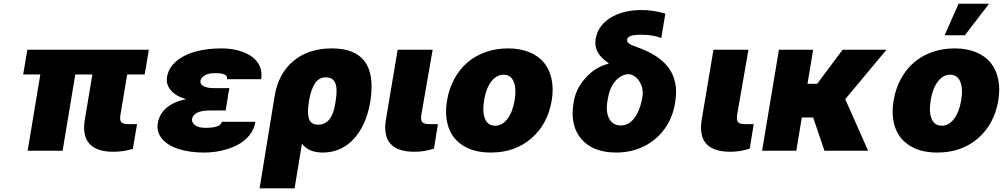

<svg xmlns="http://www.w3.org/2000/svg" viewBox="-20 -814 5442 1037"><path d="M784.1 -545.5 761.4 -411.9H666.9L630.7 -194.6Q625.4 -165.1 634.9 -154.3Q644.5 -143.5 677.6 -143.5H720.2L697.4 -9.9Q644.5 5.7 593.8 5.7Q411.6 5.7 437.5 -164.8L479 -411.9H386.7L318.2 0H129.3L197.8 -411.9H105.1L127.8 -545.5Z M984.7 -278.4Q931.1 -293.7 903.2 -325.8Q875.4 -358 882.1 -397.7Q889.9 -446.7 930.9 -482.2Q971.9 -517.8 1035 -535.2Q1098 -552.6 1176.1 -552.6Q1225.5 -552.6 1267.4 -541.2Q1309.3 -529.8 1339 -509.1Q1368.6 -488.3 1382.8 -456.5Q1397 -424.7 1390.6 -386.4H1206Q1209.2 -405.2 1191.9 -412.1Q1174.7 -419 1140.6 -419Q1105.5 -419 1085.4 -406.4Q1065.3 -393.8 1062.5 -377.8Q1059.7 -359.7 1079.5 -348.9Q1099.4 -338.1 1133.5 -338.1H1218.8L1209.5 -286.9H1210.2L1198.9 -217.3H1113.6Q1025.9 -217.3 1017 -170.5Q1014.9 -152.3 1033.2 -138Q1051.5 -123.6 1089.5 -123.6Q1173.3 -123.6 1177.6 -156.2H1359.4Q1353 -114.7 1326 -82Q1299 -49.4 1259.8 -29.8Q1220.5 -10.3 1175.2 -0.2Q1130 9.9 1082.4 9.9Q1004.6 9.9 945.5 -8.9Q886.4 -27.7 855.3 -64.3Q824.2 -100.9 832.4 -149.1Q840.6 -199.2 880 -232.2Q919.4 -265.3 984.7 -278.4Z M1382.1 203.1 1463.1 -294Q1483 -416.5 1564.5 -484.6Q1646 -552.6 1772.7 -552.6Q2021 -552.6 1981.5 -275.6L1980.1 -265.6Q1958.8 -137.8 1890.8 -63.9Q1822.8 9.9 1723 9.9Q1647.4 9.9 1610.8 -37.6L1571 203.1ZM1649.1 -269.9 1648.4 -264.9Q1644.2 -237.9 1643.5 -218.2Q1642.8 -198.5 1646.7 -179.5Q1650.6 -160.5 1663.7 -150.6Q1676.8 -140.6 1698.9 -140.6Q1718 -140.6 1733.5 -148.6Q1748.9 -156.6 1758.5 -168.5Q1768.1 -180.4 1775.4 -198Q1782.7 -215.6 1786.2 -231Q1789.8 -246.4 1792.6 -265.6L1794 -275.6Q1796.5 -292.3 1797.4 -305.9Q1798.3 -319.6 1797.6 -334Q1796.9 -348.4 1793.3 -359Q1789.8 -369.7 1783.4 -378.4Q1777 -387.1 1766 -391.7Q1755 -396.3 1740.1 -396.3Q1702.8 -396.3 1681.1 -363.6Q1659.4 -331 1649.1 -269.9Z M2127.8 -545.5H2316.8L2255.7 -194.6Q2251.4 -165.1 2260.7 -154.3Q2269.9 -143.5 2301.1 -143.5H2345.2L2323.9 -11.4Q2272.7 5.7 2218.8 5.7Q2037.6 5.7 2063.9 -164.8Z M2630.3 9.9Q2543 9.9 2484.6 -25.4Q2426.1 -60.7 2403.4 -124.1Q2380.7 -187.5 2394.5 -271.3Q2404.8 -333.8 2432.7 -385.8Q2460.6 -437.9 2502.5 -474.8Q2544.4 -511.7 2601.2 -532.1Q2658 -552.6 2724.1 -552.6Q2789.4 -552.6 2839.1 -532.1Q2888.8 -511.7 2918.7 -474.8Q2948.5 -437.9 2959.3 -385.8Q2970.2 -333.8 2959.9 -271.3Q2938.6 -143.8 2850.1 -66.9Q2761.7 9.9 2630.3 9.9ZM2654.5 -134.9Q2692.5 -134.9 2720.7 -171.9Q2748.9 -208.8 2759.6 -272.7Q2769.9 -337 2754.1 -373.8Q2738.3 -410.5 2699.9 -410.5Q2661.6 -410.5 2633.3 -373.6Q2605.1 -336.6 2594.8 -272.7Q2584.2 -208.5 2600 -171.7Q2615.8 -134.9 2654.5 -134.9Z M3197.1 -603.7Q3209.2 -675.1 3276.6 -717.5Q3344.1 -759.9 3446.4 -759.9Q3508.2 -759.9 3573.5 -740.1L3551.5 -608Q3509.9 -626.4 3442.8 -626.4Q3404.8 -626.4 3386.9 -620Q3369 -613.6 3366.8 -599.4Q3365.4 -588.4 3376.8 -579.5Q3388.1 -570.7 3415.8 -561.1Q3539.4 -518.5 3591.3 -447.6Q3643.1 -376.8 3628.2 -272.7L3626.8 -262.8Q3615.1 -181.8 3570.7 -119.7Q3526.3 -57.5 3457.9 -23.8Q3389.6 9.9 3308.6 9.9Q3185 9.9 3122.3 -60.5Q3059.7 -131 3076.3 -248.6L3077.8 -258.5Q3088.4 -333.1 3142.4 -392.9Q3196.4 -452.8 3267.4 -470.2L3266.7 -473Q3224.8 -501.4 3207.7 -533.4Q3190.7 -565.3 3197.1 -603.7ZM3263.8 -284.1 3262.4 -277Q3249.6 -213.1 3269.4 -174.7Q3289.1 -136.4 3332.7 -136.4Q3374.6 -136.4 3404.3 -173.7Q3433.9 -210.9 3447.1 -277L3448.5 -284.1Q3457.7 -330.6 3437 -368.4Q3416.2 -406.2 3378.9 -413.4Q3336.6 -413.4 3304.9 -377.7Q3273.1 -342 3263.8 -284.1Z M3833.5 -545.5H4022.4L3961.3 -194.6Q3957 -165.1 3966.3 -154.3Q3975.5 -143.5 4006.7 -143.5H4050.8L4029.5 -11.4Q3978.3 5.7 3924.4 5.7Q3743.3 5.7 3769.5 -164.8Z M4371.8 -545.5 4341.3 -361.5H4393.8L4530.9 -545.5H4768.1L4545.1 -278.4L4668.7 0H4432.9L4371.8 -179.7H4310.7L4280.9 0H4096.2L4187.1 -545.5Z M5042.3 9.9Q4954.9 9.9 4896.5 -25.4Q4838.1 -60.7 4815.3 -124.1Q4792.6 -187.5 4806.5 -271.3Q4816.8 -333.8 4844.6 -385.8Q4872.5 -437.9 4914.4 -474.8Q4956.3 -511.7 5013.1 -532.1Q5070 -552.6 5136 -552.6Q5201.3 -552.6 5251.1 -532.1Q5300.8 -511.7 5330.6 -474.8Q5360.4 -437.9 5371.3 -385.8Q5382.1 -333.8 5371.8 -271.3Q5350.5 -143.8 5262.1 -66.9Q5173.7 9.9 5042.3 9.9ZM5066.4 -134.9Q5104.4 -134.9 5132.6 -171.9Q5160.9 -208.8 5171.5 -272.7Q5181.8 -337 5166 -373.8Q5150.2 -410.5 5111.9 -410.5Q5073.5 -410.5 5045.3 -373.6Q5017 -336.6 5006.7 -272.7Q4996.1 -208.5 5011.9 -171.7Q5027.7 -134.9 5066.4 -134.9ZM5082 -623.6 5157.3 -794H5322.1L5191.4 -623.6Z"/></svg>

Font: Karasuma Gothic
Style: Italic
Weight: 900
Italic angle: -9.39999°
Designer: Rasmus Andersson / Ryoko Nishizuka
Foundry: Genbu
Version: Version 1.00